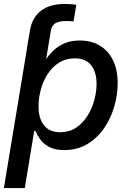

<svg xmlns="http://www.w3.org/2000/svg" viewBox="-29 -753 658 977"><path d="M97.7 -441.4 113.3 -539.1 123.5 -598.6Q134.3 -663.6 179.4 -698.2Q224.6 -732.9 300.3 -732.9Q319.3 -732.9 334.2 -731.7Q349.1 -730.5 359.4 -728.5L345.2 -644Q336.4 -645 326.2 -645.5Q315.9 -646 307.6 -646Q271.5 -646 252.9 -634.8Q234.4 -623.5 230 -598.1L220.2 -539.1L204.1 -441.4ZM-9.3 204.1 113.8 -539.1H217.8L203.6 -453.6H207Q221.2 -475.1 243.7 -496.6Q266.1 -518.1 299.1 -532.5Q332 -546.9 377.4 -546.9Q435.5 -546.9 478.8 -521Q522 -495.1 545.9 -446.8Q569.8 -398.4 569.8 -330.6Q569.8 -269.5 551.8 -208.7Q533.7 -147.9 499 -98.4Q464.4 -48.8 413.8 -19Q363.3 10.7 297.9 10.7Q250.5 10.7 220.9 -5.4Q191.4 -21.5 175.3 -44.2Q159.2 -66.9 151.4 -86.9H145L97.2 204.1ZM276.9 -80.1Q322.8 -80.1 357.2 -102.5Q391.6 -125 415 -161.9Q438.5 -198.7 450.4 -241.9Q462.4 -285.2 462.4 -327.1Q462.4 -385.7 434.8 -420.9Q407.2 -456.1 351.6 -456.1Q306.2 -456.1 271.7 -434.3Q237.3 -412.6 213.9 -376.7Q190.4 -340.8 178.7 -297.4Q167 -253.9 167 -210.9Q167 -150.9 194.8 -115.5Q222.7 -80.1 276.9 -80.1Z"/></svg>

Font: Inter 18pt Medium
Style: Italic
Weight: 500
Italic angle: -9.3988°
Designer: Rasmus Andersson
Foundry: rsms
Version: Version 4.001;git-66647c0bb